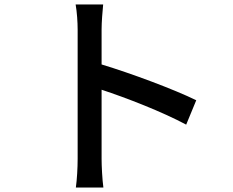

<svg xmlns="http://www.w3.org/2000/svg" viewBox="-20 -802 1040 858"><path d="M857 -354C757 -403 566 -474 434 -514V-670C434 -705 438 -749 441 -782H318C324 -748 327 -702 327 -670V-92C327 -53 324 1 319 36H442C437 0 434 -61 434 -92V-401C544 -365 706 -302 812 -245Z"/></svg>

Font: Source Han Sans KR Medium
Style: Regular
Weight: 500
Designer: Ryoko NISHIZUKA (kana & ideographs); Paul D. Hunt (Latin, Greek & Cyrillic); Wenlong ZHANG (bopomofo); Sandoll Communica
Foundry: Adobe Systems Incorporated
Version: Version 1.001;PS 1.001;hotconv 1.0.78;makeotf.lib2.5.61930